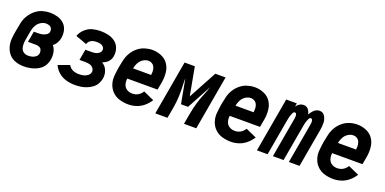

<svg xmlns="http://www.w3.org/2000/svg" viewBox="-13 -1146 3527 1761"><g transform="rotate(20 1750.0 -265.0)"><path d="M204 8Q162 8 122.5 -5.5Q83 -19 57.5 -49Q32 -79 21.5 -119Q11 -159 15.5 -202Q20 -245 28 -287Q34 -324 42.5 -360.5Q51 -397 71.5 -430.5Q92 -464 123 -490Q154 -516 191.5 -527Q229 -538 265 -538Q303 -538 339.5 -527.5Q376 -517 402.5 -492Q429 -467 438 -430Q447 -393 440 -355Q436 -328 421 -303Q408 -282 389 -267Q409 -243 416 -211Q424 -173 417 -135Q413 -108 399 -82.5Q385 -57 361.5 -39Q338 -21 311.5 -11Q285 -1 258 3.5Q231 8 204 8ZM206 -98Q225 -98 244.5 -102Q264 -106 281 -119.5Q298 -133 301 -152Q304 -170 298 -186.5Q292 -203 276 -210Q260 -217 243 -217H164L183 -323H224Q243 -323 262.5 -326.5Q282 -330 301.5 -342Q321 -354 324 -373Q327 -390 319.5 -405Q312 -420 296.5 -426Q281 -432 264 -432Q238 -432 213 -416.5Q188 -401 174 -376.5Q160 -352 154.5 -325.5Q149 -299 145 -273Q141 -251 137 -228.5Q133 -206 133 -183.5Q133 -161 140 -141Q147 -121 165.5 -109.5Q184 -98 206 -98Z M704 8Q659 8 616.5 -4Q574 -16 541.5 -44Q509 -72 492 -110L601 -150Q629 -98 704 -98Q725 -98 746 -102Q767 -106 786.5 -120Q806 -134 810 -155Q814 -176 801 -193.5Q788 -211 767.5 -217Q747 -223 725 -223H665L679 -302L684 -329H744Q761 -329 779 -332Q797 -335 813.5 -347Q830 -359 833 -377Q836 -395 824.5 -409Q813 -423 795 -427.5Q777 -432 759 -432Q689 -432 672 -380L563 -420Q576 -458 608.5 -488Q641 -518 680 -528Q719 -538 759 -538Q799 -538 836 -529Q873 -520 902.5 -497Q932 -474 944 -437Q956 -400 949 -361Q946 -339 933 -319.5Q920 -300 900 -288Q884 -279 868 -272Q874 -269 879 -265Q908 -244 920 -208.5Q932 -173 926 -136Q921 -108 906 -82Q891 -56 866.5 -38.5Q842 -21 814.5 -10.5Q787 0 759 4Q731 8 704 8Z M1224 8Q1180 8 1139 -4Q1098 -16 1068.5 -44.5Q1039 -73 1025.5 -113Q1012 -153 1016 -197Q1020 -241 1027 -285Q1034 -322 1042.5 -358.5Q1051 -395 1071 -429Q1091 -463 1122 -489Q1153 -515 1190.5 -526.5Q1228 -538 1264 -538Q1310 -538 1352.5 -520Q1395 -502 1419.5 -465.5Q1444 -429 1448.5 -382Q1453 -335 1445 -289L1431 -212H1135V-210Q1131 -181 1139.5 -154Q1148 -127 1171.5 -112.5Q1195 -98 1224 -98Q1286 -98 1322 -154L1427 -107Q1405 -72 1372.5 -44.5Q1340 -17 1301.5 -4.5Q1263 8 1224 8ZM1153 -318H1330Q1332 -334 1332 -350Q1332 -371 1325 -390Q1318 -409 1301 -420.5Q1284 -432 1263 -432Q1236 -432 1211 -415.5Q1186 -399 1172.5 -373.5Q1159 -348 1154 -322Z M1486 0 1579 -530H1610H1679L1730 -254L1879 -530H1948H1979L1886 0H1766L1785 -106Q1804 -215 1847 -318Q1864 -358 1877 -398L1748 -159H1679L1635 -397Q1634 -357 1636 -318Q1642 -211 1624 -106L1605 0Z M2224 8Q2180 8 2139 -4Q2098 -16 2068.5 -44.5Q2039 -73 2025.5 -113Q2012 -153 2016 -197Q2020 -241 2027 -285Q2034 -322 2042.5 -358.5Q2051 -395 2071 -429Q2091 -463 2122 -489Q2153 -515 2190.5 -526.5Q2228 -538 2264 -538Q2310 -538 2352.5 -520Q2395 -502 2419.5 -465.5Q2444 -429 2448.5 -382Q2453 -335 2445 -289L2431 -212H2135V-210Q2131 -181 2139.5 -154Q2148 -127 2171.5 -112.5Q2195 -98 2224 -98Q2286 -98 2322 -154L2427 -107Q2405 -72 2372.5 -44.5Q2340 -17 2301.5 -4.5Q2263 8 2224 8ZM2153 -318H2330Q2332 -334 2332 -350Q2332 -371 2325 -390Q2318 -409 2301 -420.5Q2284 -432 2263 -432Q2236 -432 2211 -415.5Q2186 -399 2172.5 -373.5Q2159 -348 2154 -322Z M2478 0 2571 -530H2675L2669 -497Q2673 -503 2678 -508Q2705 -538 2740 -538Q2774 -538 2792 -508Q2803 -490 2807 -470Q2818 -490 2834 -508Q2861 -538 2896 -538Q2930 -538 2947.5 -508Q2965 -478 2965.5 -444.5Q2966 -411 2960 -376L2894 0H2790L2859 -394Q2861 -405 2861 -415Q2861 -425 2857 -435.5Q2853 -446 2843 -446Q2831 -446 2824 -432Q2817 -418 2813 -406Q2809 -394 2806 -382Q2803 -370 2801 -357L2738 0H2634L2703 -394Q2705 -405 2705 -415Q2705 -425 2701 -435.5Q2697 -446 2687 -446Q2675 -446 2668 -432Q2661 -418 2657 -406Q2653 -394 2650 -382Q2647 -370 2645 -357L2582 0Z M3224 8Q3180 8 3139 -4Q3098 -16 3068.5 -44.5Q3039 -73 3025.5 -113Q3012 -153 3016 -197Q3020 -241 3027 -285Q3034 -322 3042.5 -358.5Q3051 -395 3071 -429Q3091 -463 3122 -489Q3153 -515 3190.5 -526.5Q3228 -538 3264 -538Q3310 -538 3352.5 -520Q3395 -502 3419.5 -465.5Q3444 -429 3448.5 -382Q3453 -335 3445 -289L3431 -212H3135V-210Q3131 -181 3139.5 -154Q3148 -127 3171.5 -112.5Q3195 -98 3224 -98Q3286 -98 3322 -154L3427 -107Q3405 -72 3372.5 -44.5Q3340 -17 3301.5 -4.5Q3263 8 3224 8ZM3153 -318H3330Q3332 -334 3332 -350Q3332 -371 3325 -390Q3318 -409 3301 -420.5Q3284 -432 3263 -432Q3236 -432 3211 -415.5Q3186 -399 3172.5 -373.5Q3159 -348 3154 -322Z"/></g></svg>

Font: Iosevka SS08
Style: Bold Italic
Weight: 700
Italic angle: -10°
Monospace: yes
Designer: Belleve Invis
Foundry: Belleve Invis
Version: 2.1.0; ttfautohint (v1.8.2)